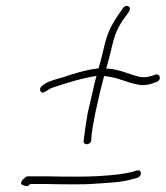

<svg xmlns="http://www.w3.org/2000/svg" viewBox="-20 -658 561 650"><path d="M123 -368C108 -358 118 -336 133 -348H134L145 -355C151 -359 157 -361 163 -363C209 -378 255 -393 307 -401L305 -395C301 -380 297 -364 294 -349L277 -276C271 -241 266 -208 263 -180C263 -164 288 -168 289 -183C289 -209 297 -243 303 -277L319 -348C323 -364 327 -380 331 -395L333 -401L338 -400C377 -396 409 -379 441 -373C466 -366 489 -372 511 -381C529 -389 521 -411 505 -405C489 -399 472 -394 453 -398C417 -406 386 -423 344 -426H339L341 -431C347 -452 352 -471 356 -488C366 -533 373 -555 396 -590C403 -600 411 -610 417 -619C427 -636 407 -646 396 -630L376 -601C351 -563 341 -538 330 -489C326 -472 321 -452 315 -431L314 -427L309 -426C268 -421 231 -409 195 -397C170 -389 151 -386 133 -375ZM56 -32C68 -28 73 -24 82 -35H136C175 -34 207 -34 231 -34C256 -34 274 -34 286 -35C335 -39 392 -39 433 -53H434C437 -54 442 -55 445 -56C462 -62 461 -85 443 -81L431 -77C416 -73 399 -70 384 -68C331 -62 296 -60 237 -60C213 -60 181 -60 142 -61H72C63 -58 42 -38 56 -32ZM510 -376V-377Z"/></svg>

Font: Stray Cat
Style: LtObl
Weight: 300
Version: Version 1.0